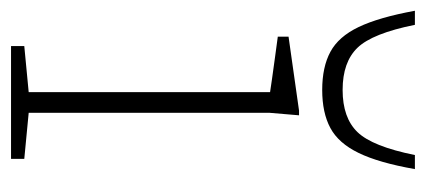

<svg xmlns="http://www.w3.org/2000/svg" viewBox="-242 -540 772 348"><g transform="rotate(90 144.0 -366.0)"><path d="M179 -522 174.5 -469V-32L258 -24V0H53.5V-24L137 -32V-469.5Q131.5 -470.5 113.2 -473Q95 -475.5 73.5 -478.5Q52 -481.5 36.5 -483.5V-503L170.5 -522ZM133 -601Q183.5 -601 209.5 -628Q235.5 -655 251 -732H276.5Q265 -666.5 247.2 -630Q229.5 -593.5 202 -578.8Q174.5 -564 133 -564Q91.5 -564 64 -578.8Q36.5 -593.5 19 -630Q1.5 -666.5 -10.5 -732H15Q30.5 -655 56.5 -628Q82.5 -601 133 -601Z"/></g></svg>

Font: Newsreader Caption ExtraLight
Style: Regular
Weight: 275
Designer: Hugues Gentile
Foundry: Production Type
Version: Version 1.001